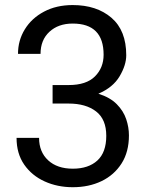

<svg xmlns="http://www.w3.org/2000/svg" viewBox="-20 -741 602 770"><path d="M190.9 -325.7V-399.9H255.4Q326.2 -399.9 360.8 -434.6Q395.5 -469.2 395.5 -521.5Q395.5 -646.5 271.5 -646.5Q213.9 -646.5 178.2 -613.5Q142.6 -580.6 142.6 -524.9H52.2Q52.2 -579.1 79.6 -623.5Q106.9 -668 156.5 -694.3Q206.1 -720.7 271.5 -720.7Q367.7 -720.7 427 -669.7Q486.3 -618.7 486.3 -519.5Q486.3 -480 459.7 -435.1Q433.1 -390.1 374.5 -365.2Q421.9 -350.1 448.5 -323Q475.1 -295.9 486.1 -263.2Q497.1 -230.5 497.1 -198.2Q497.1 -131.8 467.5 -85.4Q438 -39.1 387.2 -14.6Q336.4 9.8 272 9.8Q210.4 9.8 159.2 -13.4Q107.9 -36.6 77.1 -80.8Q46.4 -125 46.4 -188H136.7Q136.7 -131.8 173.1 -98.1Q209.5 -64.5 272 -64.5Q334.5 -64.5 370.4 -97.2Q406.2 -129.9 406.2 -196.3Q406.2 -262.7 365.2 -294.2Q324.2 -325.7 255.4 -325.7Z"/></svg>

Font: Vazirmatn RD UI
Style: Regular
Weight: 400
Designer: Saber Rastikerdar
Foundry: Saber Rastikerdar
Version: Version 33.003